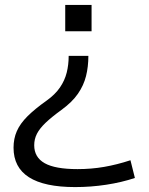

<svg xmlns="http://www.w3.org/2000/svg" viewBox="-20 -540 606 780"><path d="M339 -313Q339 -269 329.5 -231Q320 -193 296.5 -159Q273 -125 229 -93Q189 -64 165 -41Q141 -18 130 3.5Q119 25 119 50Q119 99 161.5 123Q204 147 295 147Q351 147 403 138Q455 129 510 111L528 183Q474 201 411.5 210.5Q349 220 285 220Q35 220 35 60Q35 23 48.5 -7.5Q62 -38 91.5 -67.5Q121 -97 169 -131Q204 -156 223.5 -184.5Q243 -213 251 -245Q259 -277 259 -313ZM352 -520V-413H245V-520Z"/></svg>

Font: M PLUS 1
Style: Regular
Weight: 400
Designer: Coji Morishita
Foundry: UNDERFOREST DESIGN
Version: Version 1.001